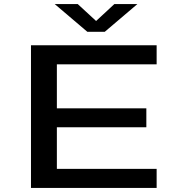

<svg xmlns="http://www.w3.org/2000/svg" viewBox="-20 -922 915 942"><path d="M132 0V-700H748.5V-606.5H259V-390.5H698V-297.5H259V-93.5H748.5V0ZM248.5 -902H361.5L451.5 -819L541 -902H654L494 -766H408.5Z"/></svg>

Font: Trispace SemiExpanded Medium
Style: Regular
Weight: 500
Width: 6
Designer: Tyler Finck
Foundry: Etcetera Type Company
Version: Version 1.210; ttfautohint (v1.8.3)